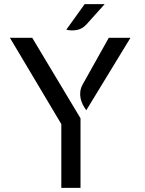

<svg xmlns="http://www.w3.org/2000/svg" viewBox="-20 -910 700 930"><path d="M370 -337V0H277V-309L28 -727H136ZM507 -727H612L398 -376Q389 -388 381.5 -402.5Q374 -417 370.5 -433Q367 -449 369 -466.5Q371 -484 381 -502ZM399 -792Q379 -770 353 -765Q327 -760 301 -766L390 -890H487Z"/></svg>

Font: Expletus Sans
Style: Regular
Weight: 400
Designer: Jasper de Waard
Foundry: Designtown
Version: Version 7.028